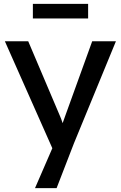

<svg xmlns="http://www.w3.org/2000/svg" viewBox="-20 -737 621 987"><path d="M160 230 249 25 5 -525H125L289 -139Q294 -128 302 -104L317 -146L454 -525H576L360 0L271 230ZM149 -642V-717H433V-642Z"/></svg>

Font: Lexend Deca
Style: Regular
Weight: 400
Designer: Bonnie Shaver-Troup, Thomas Jockin
Foundry: Lexend
Version: Version 1.008; ttfautohint (v1.8.4.7-5d5b)